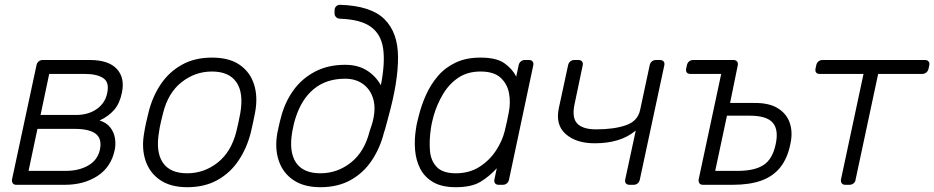

<svg xmlns="http://www.w3.org/2000/svg" viewBox="-20 -770 3893 800"><path d="M48 0Q38 0 33.5 -6Q29 -12 30 -22L132 -498Q134 -508 141 -514Q148 -520 158 -520H355Q432 -520 466.5 -483Q501 -446 488 -384Q479 -339 455.5 -312Q432 -285 395 -268Q424 -259 439.5 -239Q455 -219 459 -194Q463 -169 458 -145Q443 -74 386.5 -37Q330 0 250 0ZM99 -58H254Q308 -58 347 -80Q386 -102 396 -145Q406 -191 379.5 -212Q353 -233 291 -233H136ZM149 -291H297Q348 -291 383.5 -316Q419 -341 427 -384Q436 -428 409.5 -445Q383 -462 333 -462H185Z M760 10Q691 10 647 -20Q603 -50 586 -102Q569 -154 581 -218Q583 -233 589 -260Q595 -287 599 -302Q615 -367 649.5 -418.5Q684 -470 737.5 -500Q791 -530 863 -530Q935 -530 978.5 -500Q1022 -470 1038.5 -418.5Q1055 -367 1043 -302Q1040 -287 1034.5 -260Q1029 -233 1025 -218Q1009 -154 974.5 -102Q940 -50 886.5 -20Q833 10 760 10ZM760 -48Q831 -48 887.5 -93Q944 -138 965 -223Q969 -238 973.5 -260Q978 -282 981 -297Q996 -383 965 -427.5Q934 -472 863 -472Q793 -472 736.5 -427.5Q680 -383 659 -297Q655 -282 650 -260Q645 -238 643 -223Q628 -138 658 -93Q688 -48 760 -48Z M1315 10Q1246 10 1202 -20Q1158 -50 1141 -102Q1124 -154 1136 -218Q1138 -226 1140 -236.5Q1142 -247 1145 -259Q1148 -271 1151 -282Q1167 -344 1202 -393Q1237 -442 1291.5 -471Q1346 -500 1418 -500Q1470 -500 1507 -477.5Q1544 -455 1567 -415Q1585 -507 1576.5 -567Q1568 -627 1525.5 -658Q1483 -689 1397 -692Q1387 -692 1380.5 -698.5Q1374 -705 1374 -714V-727Q1374 -737 1380.5 -743.5Q1387 -750 1397 -750Q1525 -746 1581.5 -690.5Q1638 -635 1638.5 -532Q1639 -429 1598 -282Q1595 -271 1589.5 -250Q1584 -229 1580 -218Q1564 -154 1529.5 -102Q1495 -50 1441.5 -20Q1388 10 1315 10ZM1315 -48Q1386 -48 1442.5 -93Q1499 -138 1520 -223Q1524 -234 1529 -250Q1534 -266 1536 -277Q1546 -326 1533.5 -363Q1521 -400 1491 -421Q1461 -442 1418 -442Q1340 -442 1288 -399.5Q1236 -357 1211 -277Q1207 -265 1203.5 -249.5Q1200 -234 1198 -223Q1183 -138 1213 -93Q1243 -48 1315 -48Z M1879 10Q1821 10 1785 -11Q1749 -32 1731 -67Q1713 -102 1709.5 -145Q1706 -188 1713 -232Q1715 -247 1718 -260Q1721 -273 1725 -288Q1736 -332 1755 -374.5Q1774 -417 1804 -452.5Q1834 -488 1878 -509Q1922 -530 1982 -530Q2048 -530 2081 -507Q2114 -484 2131 -451L2141 -498Q2143 -508 2150 -514Q2157 -520 2167 -520H2184Q2194 -520 2199 -514Q2204 -508 2202 -498L2101 -22Q2099 -12 2092 -6Q2085 0 2075 0H2058Q2048 0 2043 -6Q2038 -12 2040 -22L2050 -69Q2019 -35 1982 -12.5Q1945 10 1879 10ZM1879 -48Q1936 -48 1978 -75Q2020 -102 2046.5 -142.5Q2073 -183 2083 -224Q2087 -239 2092 -263Q2097 -287 2100 -302Q2108 -342 2101 -381Q2094 -420 2066 -446Q2038 -472 1982 -472Q1928 -472 1889.5 -446Q1851 -420 1826 -378Q1801 -336 1787 -288Q1783 -273 1780 -260Q1777 -247 1775 -232Q1768 -184 1771.5 -142Q1775 -100 1800 -74Q1825 -48 1879 -48Z M2603 0Q2593 0 2588 -6Q2583 -12 2585 -22L2629 -226Q2595 -198 2552.5 -185.5Q2510 -173 2458 -173Q2380 -173 2336.5 -212Q2293 -251 2309 -322L2347 -498Q2349 -508 2356 -514Q2363 -520 2373 -520H2390Q2400 -520 2405 -514Q2410 -508 2408 -498L2374 -336Q2362 -280 2385 -255.5Q2408 -231 2464 -231Q2538 -231 2587.5 -248Q2637 -265 2647 -311L2687 -498Q2689 -508 2696 -514Q2703 -520 2713 -520H2730Q2740 -520 2745 -514Q2750 -508 2748 -498L2646 -22Q2644 -12 2637 -6Q2630 0 2620 0Z M2909 0Q2899 0 2894.5 -6Q2890 -12 2891 -22L2985 -462H2856Q2846 -462 2841.5 -468Q2837 -474 2839 -484L2842 -498Q2844 -508 2851 -514Q2858 -520 2868 -520H3036Q3046 -520 3051 -514Q3056 -508 3054 -498L3022 -341H3121Q3184 -342 3221 -319Q3258 -296 3271 -257Q3284 -218 3273 -169Q3261 -110 3231 -72.5Q3201 -35 3152 -17.5Q3103 0 3033 0ZM2960 -58H3054Q3124 -58 3161.5 -82.5Q3199 -107 3212 -169Q3225 -229 3200 -258.5Q3175 -288 3103 -288H3009Z M3502 0Q3492 0 3487.5 -6Q3483 -12 3484 -22L3578 -462H3395Q3385 -462 3380.5 -468Q3376 -474 3378 -484L3381 -498Q3383 -508 3390 -514Q3397 -520 3407 -520H3834Q3844 -520 3849 -514Q3854 -508 3852 -498L3849 -484Q3847 -474 3839.5 -468Q3832 -462 3822 -462H3639L3545 -22Q3544 -12 3536.5 -6Q3529 0 3519 0Z"/></svg>

Font: Rubik Light Light
Style: Italic
Weight: 300
Italic angle: -12°
Version: Version 2.104